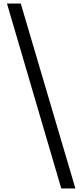

<svg xmlns="http://www.w3.org/2000/svg" viewBox="-20 -857 458 1088"><path d="M19.5 -836.9H97.7L407.2 210.9H327.1Z"/></svg>

Font: GenEi LateMin P v2
Style: Medium
Weight: 500
Designer: o_tamon (Modified)
Foundry: o_tamon / Adobe Systems Incorporated / FONT 910 / Philipp H. Poll
Version: Version 2.1;Original Version 1.004